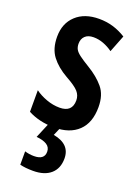

<svg xmlns="http://www.w3.org/2000/svg" viewBox="-150 -616 662 920"><g transform="rotate(20 180.5 -156.5)"><path d="M332 -154Q332 -74 288 -32Q244 10 166 10Q127 10 93 2Q59 -6 31 -21V-131Q55 -113 89 -100.5Q123 -88 157 -88Q221 -88 221 -148Q221 -173 204.5 -192Q188 -211 139 -238Q88 -267 59 -305Q30 -343 30 -404Q30 -472 73.5 -512.5Q117 -553 191 -553Q229 -553 262.5 -543Q296 -533 328 -513L294 -426Q272 -442 247 -451.5Q222 -461 196 -461Q168 -461 153 -446.5Q138 -432 138 -408Q138 -391 144.5 -379Q151 -367 169 -353.5Q187 -340 220 -320Q270 -290 301 -253Q332 -216 332 -154ZM263 133Q263 184 231 212Q199 240 141 240Q101 240 74 233V165Q97 172 121 172Q174 172 174 131Q174 108 155 96Q136 84 102 81L136 0H195L176 44Q263 60 263 133Z"/></g></svg>

Font: Noto Sans Devanagari UI ExtraCondensed SemiBold
Style: Regular
Weight: 600
Width: 2
Designer: Jelle Bosma - Monotype Design Team
Foundry: Monotype Imaging Inc.
Version: Version 2.004; ttfautohint (v1.8.4.7-5d5b)